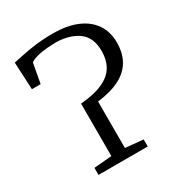

<svg xmlns="http://www.w3.org/2000/svg" viewBox="-176 -871 927 991"><g transform="rotate(-30 287.0 -375.0)"><path d="M123 0V-42L229 -51V-363.5Q313.5 -371 363.2 -394.2Q413 -417.5 435 -455.5Q457 -493.5 457 -545.5Q457 -626.5 407.2 -663.2Q357.5 -700 276 -702.5Q205 -701 168.8 -692Q132.5 -683 120 -672L98.5 -555H46.5L38.5 -718Q57 -721.5 90.8 -729Q124.5 -736.5 173.2 -743.2Q222 -750 284 -750Q367 -750 425.8 -725.2Q484.5 -700.5 515.8 -654.5Q547 -608.5 547 -545.5Q547 -482 521.2 -437.2Q495.5 -392.5 443.2 -365.8Q391 -339 310.5 -329V-52L416.5 -42V0Z"/></g></svg>

Font: Merriweather 24pt Light
Style: Regular
Weight: 300
Designer: Eben Sorkin
Foundry: Eben Sorkin
Version: Version 2.100